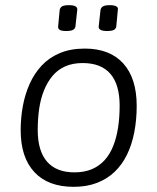

<svg xmlns="http://www.w3.org/2000/svg" viewBox="-20 -717 609 743"><path d="M265 6Q166 6 113 -51Q60 -108 60 -213Q60 -261 68.5 -307Q77 -353 95 -393Q113 -433 141.5 -463.5Q170 -494 211.5 -511.5Q253 -529 308 -529Q405 -529 457 -471.5Q509 -414 509 -307Q509 -253 499.5 -204.5Q490 -156 471 -117.5Q452 -79 423 -51.5Q394 -24 354.5 -9Q315 6 265 6ZM268 -50Q307 -50 336 -62.5Q365 -75 385.5 -98Q406 -121 418.5 -153Q431 -185 437 -224Q443 -263 443 -308Q443 -390 407 -431.5Q371 -473 300 -473Q261 -473 232 -460Q203 -447 183 -423Q163 -399 150 -366.5Q137 -334 131.5 -295.5Q126 -257 126 -214Q126 -133 162 -91.5Q198 -50 268 -50ZM394 -597Q377 -597 369 -601.5Q361 -606 362 -615L369 -679Q371 -688 379 -692.5Q387 -697 404 -697Q422 -697 430 -692.5Q438 -688 436 -679L430 -615Q429 -606 421 -601.5Q413 -597 394 -597ZM237 -597Q218 -597 211 -601.5Q204 -606 205 -615L211 -679Q213 -688 220.5 -692.5Q228 -697 247 -697Q264 -697 272 -692.5Q280 -688 279 -679L272 -615Q271 -606 262.5 -601.5Q254 -597 237 -597Z"/></svg>

Font: Asap Light
Style: Italic
Weight: 300
Italic angle: -6°
Designer: Pablo Cosgaya
Foundry: Omnibus-Type
Version: Version 3.001